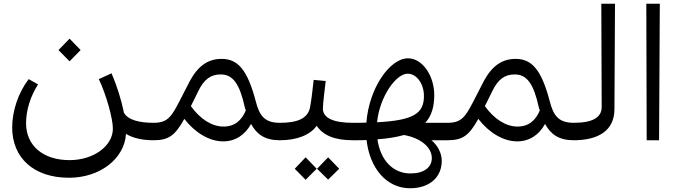

<svg xmlns="http://www.w3.org/2000/svg" viewBox="-20 -748 3622 1024"><path d="M800 0 817 -12V-81L800 -93C723 -93 662 -108 641 -147C627 -216 603 -292 575 -357L507 -326C546 -245 582 -116 582 -62C582 30 480 106 351 106C211 106 119 30 119 -91C119 -161 143 -236 183 -298L133 -326C77 -253 45 -156 45 -68C45 94 160 200 348 200C515 200 644 97 652 -34C688 -12 737 0 800 0ZM292 -481 351 -421 410 -481 351 -542Z M798 0C879 0 913 -24 963 -114C1020 -40 1097 6 1170 6C1236 6 1287 -29 1319 -87C1349 -32 1392 0 1472 0L1491 -12V-81L1472 -93C1389 -93 1363 -134 1344 -208C1300 -375 1249 -434 1162 -434C1090 -434 1036 -397 992 -315C900 -140 894 -93 798 -93L779 -81V-12ZM998 -182C1010 -205 1022 -231 1036 -259C1069 -328 1106 -351 1157 -351C1222 -351 1258 -302 1286 -174C1288 -169 1289 -164 1291 -159C1269 -107 1233 -73 1172 -73C1109 -73 1047 -114 998 -182Z M1472 0C1565 0 1635 -29 1669 -77C1703 -27 1763 0 1862 0L1881 -12V-81L1862 -93C1762 -93 1702 -117 1702 -169C1702 -196 1713 -278 1717 -316L1653 -322C1646 -260 1640 -207 1633 -173C1620 -115 1565 -93 1472 -93L1453 -81V-12ZM1552 152 1610 211 1669 152 1610 91ZM1671 152 1730 210 1789 152 1730 91Z M2167 256C2270 256 2336 198 2336 110C2336 68 2314 27 2281 0H2366L2385 -12V-81L2366 -93H2248C2282 -130 2296 -179 2296 -241C2296 -343 2234 -437 2156 -437C2059 -437 1948 -278 1934 -94C1911 -93 1887 -93 1862 -93L1843 -81V-12L1862 0C1888 0 1912 0 1935 -1C1952 149 2041 256 2167 256ZM1991 -96C2005 -233 2092 -355 2154 -355C2203 -355 2241 -300 2241 -236C2241 -145 2189 -106 1991 -96ZM1993 -5C2049 -9 2096 -17 2134 -28C2221 -13 2283 36 2283 95C2283 145 2241 177 2169 177C2077 177 2009 108 1993 -5Z M2366 0C2447 0 2481 -24 2531 -114C2588 -40 2665 6 2738 6C2804 6 2855 -29 2887 -87C2917 -32 2960 0 3040 0L3059 -12V-81L3040 -93C2957 -93 2931 -134 2912 -208C2868 -375 2817 -434 2730 -434C2658 -434 2604 -397 2560 -315C2468 -140 2462 -93 2366 -93L2347 -81V-12ZM2566 -182C2578 -205 2590 -231 2604 -259C2637 -328 2674 -351 2725 -351C2790 -351 2826 -302 2854 -174C2856 -169 2857 -164 2859 -159C2837 -107 2801 -73 2740 -73C2677 -73 2615 -114 2566 -182Z M3039 0C3172 0 3257 -52 3257 -166L3260 -728H3187L3189 -178C3189 -123 3144 -93 3039 -93L3021 -81V-12Z M3429 0H3495L3499 -728H3427Z"/></svg>

Font: Wafeq
Style: Regular
Weight: 400
Designer: Rasmus Andersson & Azza Alameddine
Foundry: Google & TypeTogether
Version: Version 3.000;FEAKit 1.0